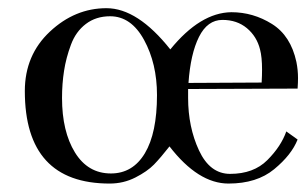

<svg xmlns="http://www.w3.org/2000/svg" viewBox="-20 -427 740 464"><path d="M389.6 -73.2Q368.2 -45.9 352.1 -29.3Q335.9 -12.7 307.1 2Q278.3 16.6 245.1 16.6Q40 16.6 40 -207Q40 -293.9 100.6 -350.6Q161.1 -407.2 237.3 -407.2Q312.5 -407.2 391.6 -307.6Q463.9 -396.5 539.1 -397.5Q591.8 -397.5 637.2 -369.1Q682.6 -340.8 696.3 -277.3Q700.2 -257.8 700.2 -238.3Q700.2 -227.5 699.2 -212.9L434.6 -211.9V-190.4Q434.6 -120.1 460.9 -63.5Q487.3 -6.8 536.1 -6.8Q592.8 -6.8 626 -40Q659.2 -73.2 671.9 -109.4L699.2 -89.8Q684.6 -52.7 642.6 -18.1Q600.6 16.6 532.2 16.6Q459 16.6 389.6 -73.2ZM612.3 -227.5Q613.3 -244.1 613.3 -258.8Q613.3 -289.1 608.4 -307.6Q600.6 -338.9 576.7 -358.9Q552.7 -378.9 517.6 -378.9Q481.4 -378.9 460.9 -337.9Q440.4 -296.9 435.5 -226.6ZM359.4 -197.3Q359.4 -273.4 328.1 -330.6Q296.9 -387.7 246.1 -387.7Q211.9 -387.7 187.5 -369.1Q163.1 -350.6 151.4 -318.8Q139.6 -287.1 134.8 -255.9Q129.9 -224.6 129.9 -190.4Q129.9 -109.4 161.1 -58.6Q192.4 -7.8 248 -7.8Q300.8 -7.8 330.1 -56.6Q359.4 -105.5 359.4 -197.3Z"/></svg>

Font: Bentham
Style: Regular
Weight: 400
Version: Version 002.002